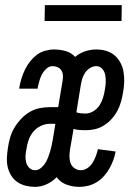

<svg xmlns="http://www.w3.org/2000/svg" viewBox="-20 -721 540 749"><path d="M290 8Q263 8 239 -1Q215 -10 201 -30Q184 -12 161.5 -2Q139 8 117 8Q98 8 80 3.5Q62 -1 47.5 -11Q33 -21 23.5 -36.5Q14 -52 10 -69.5Q6 -87 7 -106.5Q8 -126 11 -145Q14 -165 19.5 -184.5Q25 -204 36 -222.5Q47 -241 62 -257Q77 -273 95.5 -284Q114 -295 134.5 -299Q155 -303 174 -303H207L224 -405Q226 -416 225.5 -426.5Q225 -437 220 -445.5Q215 -454 205.5 -458.5Q196 -463 185 -463Q172 -463 161 -453Q150 -443 143.5 -430.5Q137 -418 133.5 -405Q130 -392 127 -379V-375H55L56 -383Q59 -400 64.5 -417Q70 -434 78 -450.5Q86 -467 97.5 -481.5Q109 -496 123.5 -507Q138 -518 156 -523Q174 -528 191 -528Q215 -528 237 -521.5Q259 -515 273 -499Q291 -514 312.5 -521Q334 -528 355 -528Q376 -528 394.5 -522.5Q413 -517 427 -505Q441 -493 450 -476Q459 -459 462 -440Q465 -421 464.5 -401Q464 -381 460 -360Q457 -342 452 -324Q447 -306 438 -289Q429 -272 415.5 -257Q402 -242 385 -231.5Q368 -221 350 -217Q332 -213 313 -213Q301 -213 289 -214Q277 -215 267 -218L253 -137Q251 -124 251 -110Q251 -96 255.5 -84Q260 -72 271 -64.5Q282 -57 295 -57Q309 -57 321.5 -65.5Q334 -74 341.5 -86.5Q349 -99 354 -112.5Q359 -126 362 -139L431 -130Q428 -113 422 -96.5Q416 -80 407 -64Q398 -48 385.5 -34Q373 -20 357.5 -10.5Q342 -1 324.5 3.5Q307 8 290 8ZM314 -278Q329 -278 344 -287Q359 -296 368 -310Q377 -324 382 -340Q387 -356 389 -371Q392 -386 392.5 -400.5Q393 -415 390.5 -428.5Q388 -442 379 -452.5Q370 -463 355 -463Q343 -463 331 -455.5Q319 -448 311.5 -436.5Q304 -425 300.5 -412.5Q297 -400 295 -388L278 -283Q285 -280 294.5 -279Q304 -278 314 -278ZM117 -57Q129 -57 139.5 -65.5Q150 -74 156.5 -84.5Q163 -95 167.5 -106.5Q172 -118 175.5 -130Q179 -142 181.5 -153.5Q184 -165 186 -177L196 -238H174Q156 -238 138.5 -229.5Q121 -221 109 -206Q97 -191 91 -173Q85 -155 83 -138Q80 -125 79.5 -111.5Q79 -98 82.5 -86Q86 -74 95 -65.5Q104 -57 117 -57ZM154 -639 155 -701H455L454 -639Z"/></svg>

Font: Iosevka Term Curly
Style: Italic
Weight: 400
Italic angle: -9°
Designer: Belleve Invis
Foundry: Belleve Invis
Version: Version 32.3.0